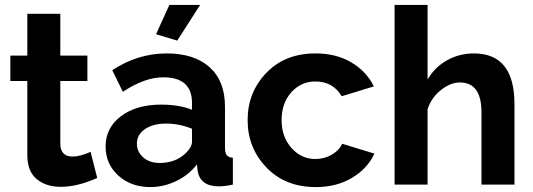

<svg xmlns="http://www.w3.org/2000/svg" viewBox="-20 -750 2166 780"><path d="M375 -27Q294 9 227 9Q167 9 129 -22.5Q91 -54 91 -120V-421H22V-524H91V-694H225V-524H335V-421H225V-165Q226 -114 275 -114Q305 -114 348 -133Z M700 -585 614 -611 668 -730H793ZM409 -155Q409 -231 471.5 -278Q534 -325 634 -325Q709 -325 760 -304V-332Q760 -436 643 -436Q568 -436 479 -377L436 -465Q540 -533 657 -533Q769 -533 831.5 -477Q894 -421 894 -317V-150Q894 -129 901 -120Q908 -111 926 -109V0Q892 7 869 7Q794 7 783 -55L780 -82Q746 -38 695 -14Q644 10 591 10Q512 10 460.5 -37Q409 -84 409 -155ZM735 -128Q760 -153 760 -174V-227Q708 -248 655 -248Q602 -248 569 -225.5Q536 -203 536 -166Q536 -134 561.5 -111Q587 -88 629 -88Q693 -88 735 -128Z M1263 10Q1139 10 1062.5 -69.5Q986 -149 986 -262Q986 -375 1062 -454Q1138 -533 1262 -533Q1345 -533 1406.5 -497Q1468 -461 1499 -399L1368 -359Q1333 -419 1261 -419Q1203 -419 1163.5 -375Q1124 -331 1124 -262Q1124 -194 1164 -149Q1204 -104 1261 -104Q1297 -104 1327.5 -121.5Q1358 -139 1370 -166L1501 -126Q1473 -65 1410 -27.5Q1347 10 1263 10Z M2070 0H1936V-294Q1936 -415 1848 -415Q1810 -415 1771 -384Q1732 -353 1717 -306V0H1583V-730H1717V-427Q1746 -477 1796 -505Q1846 -533 1905 -533Q2070 -533 2070 -327Z"/></svg>

Font: Raleway-v4020
Style: Bold
Weight: 700
Designer: Matt McInerney, Pablo Impallari, Rodrigo Fuenzalida
Foundry: Matt McInerney, Pablo Impallari, Rodrigo Fuenzalida
Version: Version 4.020;PS 004.020;hotconv 1.0.88;makeotf.lib2.5.64775